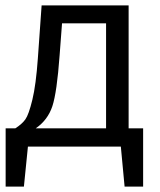

<svg xmlns="http://www.w3.org/2000/svg" viewBox="-20 -546 596 715"><path d="M375 -459H211L202 -340Q192 -202 175 -150.5Q158 -99 113 -68H375ZM513 -68V149H444L430 0H84L69 149H1V-68H37Q62 -84 74.5 -101.5Q87 -119 100.5 -174.5Q114 -230 121 -329L135 -526H459V-68Z"/></svg>

Font: FiraSans
Style: Regular
Weight: 350
Designer: Carrois Corporate & Edenspiekermann AG
Foundry: Carrois Corporate GbR & Edenspiekermann AG
Version: Version 3.106;PS 003.106;hotconv 1.0.70;makeotf.lib2.5.58329